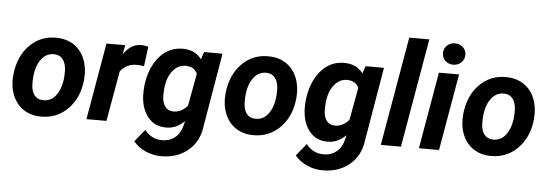

<svg xmlns="http://www.w3.org/2000/svg" viewBox="-57 -929 3764 1317"><g transform="rotate(5 1825.5 -270.5)"><path d="M303.7 -538.1Q373.5 -537.1 424.1 -502.2Q474.6 -467.3 498.3 -406Q522 -344.7 515.1 -270Q503.9 -144 427.5 -66.2Q351.1 11.7 238.8 9.8Q169.9 8.8 119.6 -25.6Q69.3 -60.1 45.4 -121.1Q21.5 -182.1 28.3 -255.9Q41 -386.7 117.2 -463.9Q193.4 -541 303.7 -538.1ZM164.6 -205.6Q165.5 -158.7 186.5 -131.6Q207.5 -104.5 245.6 -103.5Q309.1 -101.6 345.2 -161.9Q381.3 -222.2 378.9 -320.3Q377 -367.2 356.2 -395.3Q335.4 -423.3 296.9 -424.3Q235.4 -426.3 198.5 -366.5Q161.6 -306.6 164.6 -205.6Z M916.5 -396Q888.2 -400.9 870.1 -400.9Q796.4 -402.8 753.4 -345.7L692.4 0H554.7L646.5 -528.3L775.9 -528.8L763.2 -464.4Q813 -539.1 886.2 -539.1Q906.7 -539.1 934.1 -532.2Z M930.7 -264.6Q945.3 -387.2 1010.5 -463.6Q1075.7 -540 1174.8 -538.6Q1259.3 -536.6 1300.8 -477.5L1318.8 -528.8L1445.3 -528.3L1358.9 -18.1Q1344.7 87.4 1269 148.9Q1193.4 210.4 1081.5 208.5Q1026.9 207.5 977.1 184.8Q927.2 162.1 895 122.6L963.4 38.6Q1009.3 96.7 1078.6 98.6Q1132.3 100.6 1170.4 70.6Q1208.5 40.5 1222.2 -14.2L1230 -45.9Q1172.4 11.7 1100.6 9.8Q1023.4 8.8 978 -47.6Q932.6 -104 928.2 -194.3Q926.8 -224.1 930.7 -264.6ZM1065.9 -207Q1065.9 -161.1 1085.2 -133.5Q1104.5 -106 1141.1 -104.5Q1197.3 -102.5 1240.7 -152.3L1281.7 -376Q1260.7 -421.9 1204.1 -423.8Q1151.4 -425.3 1114.7 -381.3Q1078.1 -337.4 1068.8 -264.6Q1065.4 -229 1065.9 -207Z M1765.1 -538.1Q1835 -537.1 1885.5 -502.2Q1936 -467.3 1959.7 -406Q1983.4 -344.7 1976.6 -270Q1965.3 -144 1888.9 -66.2Q1812.5 11.7 1700.2 9.8Q1631.3 8.8 1581.1 -25.6Q1530.8 -60.1 1506.8 -121.1Q1482.9 -182.1 1489.7 -255.9Q1502.4 -386.7 1578.6 -463.9Q1654.8 -541 1765.1 -538.1ZM1626 -205.6Q1627 -158.7 1647.9 -131.6Q1668.9 -104.5 1707 -103.5Q1770.5 -101.6 1806.6 -161.9Q1842.8 -222.2 1840.3 -320.3Q1838.4 -367.2 1817.6 -395.3Q1796.9 -423.3 1758.3 -424.3Q1696.8 -426.3 1659.9 -366.5Q1623 -306.6 1626 -205.6Z M2042.5 -264.6Q2057.1 -387.2 2122.3 -463.6Q2187.5 -540 2286.6 -538.6Q2371.1 -536.6 2412.6 -477.5L2430.7 -528.8L2557.1 -528.3L2470.7 -18.1Q2456.5 87.4 2380.9 148.9Q2305.2 210.4 2193.4 208.5Q2138.7 207.5 2088.9 184.8Q2039.1 162.1 2006.8 122.6L2075.2 38.6Q2121.1 96.7 2190.4 98.6Q2244.1 100.6 2282.2 70.6Q2320.3 40.5 2334 -14.2L2341.8 -45.9Q2284.2 11.7 2212.4 9.8Q2135.3 8.8 2089.8 -47.6Q2044.4 -104 2040 -194.3Q2038.6 -224.1 2042.5 -264.6ZM2177.7 -207Q2177.7 -161.1 2197 -133.5Q2216.3 -106 2252.9 -104.5Q2309.1 -102.5 2352.5 -152.3L2393.6 -376Q2372.6 -421.9 2315.9 -423.8Q2263.2 -425.3 2226.6 -381.3Q2189.9 -337.4 2180.7 -264.6Q2177.2 -229 2177.7 -207Z M2720.2 0H2581.5L2711.9 -750H2850.1Z M2982.4 0H2843.8L2935.5 -528.3H3074.2ZM2951.7 -662.6Q2950.7 -695.3 2973.1 -716.8Q2995.6 -738.3 3027.3 -738.3Q3058.6 -739.3 3081.5 -719.2Q3104.5 -699.2 3105.5 -667.5Q3106.4 -637.2 3085.2 -614.7Q3064 -592.3 3029.8 -591.3Q2999 -590.3 2975.8 -609.9Q2952.6 -629.4 2951.7 -662.6Z M3401.4 -538.1Q3471.2 -537.1 3521.7 -502.2Q3572.3 -467.3 3595.9 -406Q3619.6 -344.7 3612.8 -270Q3601.6 -144 3525.1 -66.2Q3448.7 11.7 3336.4 9.8Q3267.6 8.8 3217.3 -25.6Q3167 -60.1 3143.1 -121.1Q3119.1 -182.1 3126 -255.9Q3138.7 -386.7 3214.8 -463.9Q3291 -541 3401.4 -538.1ZM3262.2 -205.6Q3263.2 -158.7 3284.2 -131.6Q3305.2 -104.5 3343.3 -103.5Q3406.7 -101.6 3442.9 -161.9Q3479 -222.2 3476.6 -320.3Q3474.6 -367.2 3453.9 -395.3Q3433.1 -423.3 3394.5 -424.3Q3333 -426.3 3296.1 -366.5Q3259.3 -306.6 3262.2 -205.6Z"/></g></svg>

Font: TypoPRO Roboto
Style: Bold Italic
Weight: 700
Italic angle: -12°
Designer: Google
Version: Version 2.136; 2016